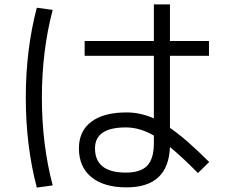

<svg xmlns="http://www.w3.org/2000/svg" viewBox="-20 -803 1040 871"><path d="M928 -550H751V-223Q824 -173 929 -68L878 -18Q806 -91 751 -136Q744 47 554 47Q451 47 394.5 0.5Q338 -46 338 -130Q338 -208 394 -250.5Q450 -293 554 -293Q617 -293 678 -266V-550H364V-617H678V-783H751V-617H928ZM219 -758Q170 -572 170 -360Q170 -148 219 38L147 48Q97 -142 97 -360Q97 -578 147 -768ZM678 -188Q614 -225 551 -225Q411 -225 411 -130Q411 -20 551 -20Q618 -20 648 -51.5Q678 -83 678 -153Z"/></svg>

Font: M PLUS 1p
Style: Regular
Weight: 400
Version: Version 1.062